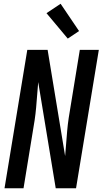

<svg xmlns="http://www.w3.org/2000/svg" viewBox="-20 -1000 545 1020"><path d="M4 0 125 -735H233L326 -171Q329 -205 331.5 -238.5Q334 -272 337 -306Q340 -340 345 -373.5Q350 -407 356 -441L404 -735H505L384 0H276L183 -564Q180 -530 177.5 -496.5Q175 -463 172 -429Q169 -395 164 -361.5Q159 -328 153 -294L105 0ZM340 -795 227 -930 302 -980 400 -835Z"/></svg>

Font: Iosevka Semibold
Style: Italic
Weight: 600
Italic angle: -9°
Monospace: yes
Designer: Belleve Invis
Foundry: Belleve Invis
Version: Version 32.5.0; ttfautohint (v1.8.4)